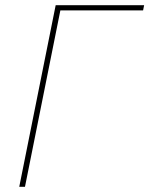

<svg xmlns="http://www.w3.org/2000/svg" viewBox="-20 -718 574 738"><path d="M54 0 194 -698H534L530 -678H212L76 0Z"/></svg>

Font: IBM Plex Sans Thin
Style: Italic
Weight: 250
Italic angle: -11.31°
Designer: Mike Abbink, Paul van der Laan, Pieter van Rosmalen
Foundry: Bold Monday
Version: Version 3.201